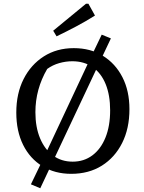

<svg xmlns="http://www.w3.org/2000/svg" viewBox="-20 -919 768 1025"><path d="M260 -52 195 86 145 65 213 -76ZM360 9Q273 9 206.5 -31.5Q140 -72 103.5 -145.5Q67 -219 67 -318Q67 -420 106 -497Q145 -574 214 -618Q283 -662 374 -662Q463 -662 529.5 -621Q596 -580 633.5 -507Q671 -434 671 -336Q671 -233 632 -155.5Q593 -78 523.5 -34.5Q454 9 360 9ZM368 -56Q428 -56 473 -89.5Q518 -123 543 -184.5Q568 -246 568 -330Q568 -411 544 -470Q520 -529 474.5 -560.5Q429 -592 366 -592Q331 -592 296 -582Q261 -572 232 -551Q169 -443 169 -320Q169 -240 194 -180.5Q219 -121 263.5 -88.5Q308 -56 368 -56ZM463 -609 523 -734 572 -714 512 -587ZM213 -76 463 -609 512 -587 260 -52ZM282 -725 264 -755 439 -899H452L487 -836Q438 -805 386 -777.5Q334 -750 282 -725Z"/></svg>

Font: Piazzolla 24pt Medium
Style: Regular
Weight: 500
Designer: Juan Pablo del Peral
Foundry: Huerta Tipografica
Version: Version 2.005